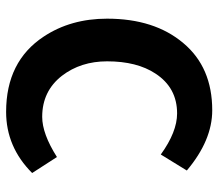

<svg xmlns="http://www.w3.org/2000/svg" viewBox="-62 -622 697 612"><g transform="rotate(90 286.0 -316.5)"><path d="M532 -71Q449 12 337 12Q176 12 97 -108Q40 -194 40 -310Q40 -461 118 -553Q195 -645 332 -645Q428 -645 524 -564L473 -481Q401 -533 342 -533Q260 -533 215 -464Q176 -405 176 -310Q176 -226 222 -166Q271 -103 353 -103Q407 -103 481 -150Z"/></g></svg>

Font: Tajawal
Style: Bold
Weight: 700
Designer: Boutros Fonts
Foundry: Created by Boutros International 2017
Version: Version 1.700